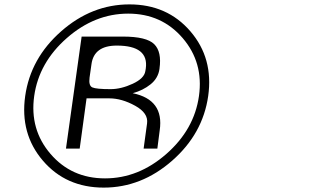

<svg xmlns="http://www.w3.org/2000/svg" viewBox="-20 -812 1415 874"><path d="M284.2 -638.7Q157.2 -527.3 135.7 -375Q114.3 -222.7 210 -111.3Q305.7 0 458 0Q610.4 0 737.3 -111.3Q864.3 -222.7 885.7 -375Q907.2 -527.3 811.5 -638.7Q715.8 -750 563.5 -750Q411.1 -750 284.2 -638.7ZM175.3 -80.6Q70.3 -203.1 94.7 -375Q119.1 -546.9 258.3 -669.4Q397.5 -792 569.3 -792Q741.2 -792 846.7 -669.4Q952.1 -546.9 927.7 -375Q903.3 -203.1 763.7 -80.6Q624 42 452.1 42Q280.3 42 175.3 -80.6ZM641.6 -488.3 643.6 -500Q658.2 -604.5 511.7 -604.5Q408.2 -604.5 396.5 -520.5L387.7 -459Q382.8 -421.9 400.4 -414.1Q418 -406.2 483.4 -406.2Q531.2 -406.2 584 -430.7Q636.7 -455.1 641.6 -488.3ZM633.8 -135.7 649.4 -250Q656.2 -296.9 595.2 -330.6Q534.2 -364.3 477.5 -364.3H374L342.8 -135.7H280.3L351.6 -645.5H539.1Q647.5 -645.5 682.1 -610.8Q716.8 -576.2 706.1 -500V-499Q700.2 -456.1 665.5 -428.2Q630.9 -400.4 584 -387.7Q727.5 -358.4 707 -218.8L696.3 -135.7Z"/></svg>

Font: okolaks
Style: RegularItalic
Weight: 500
Italic angle: -8°
Version: Version 000.6.0